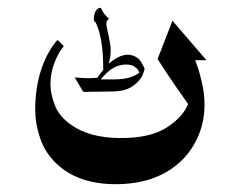

<svg xmlns="http://www.w3.org/2000/svg" viewBox="-20 -253 608 491"><path d="M479 -99Q481 -95 486.5 -78.5Q492 -62 497.5 -36.5Q503 -11 503 15Q503 61 484.5 100.5Q466 140 435 166Q374 218 276 218Q181 218 126 167Q95 138 82.5 100Q70 62 70 28Q70 -29 86 -77Q101 -121 127 -151L143 -135Q130 -120 119.5 -93Q109 -66 109 -38Q109 -14 120 15.5Q131 45 163 67Q210 100 289 100Q365 100 406.5 73Q448 46 461 13Q453 2 428.5 -33.5Q404 -69 383 -102L421 -200L508 -99ZM207 -53 229 -54Q239 -69 244 -74Q244 -114 240 -141Q235 -174 225 -195L220 -200V-204Q220 -213 222 -218Q223 -223 227 -228Q231 -233 238 -233Q245 -216 259 -205Q252 -201 252 -192Q252 -187 253 -184Q260 -152 262 -139Q263 -134 263 -123Q263 -107 258 -90Q285 -113 306 -113Q324 -113 337 -100Q344 -91 350 -77Q349 -75 347 -67.5Q345 -60 340 -53Q332 -41 318 -32Q300 -19 264 -19L193 -18L171 -55Q175 -55 185.5 -54Q196 -53 207 -53ZM273 -50Q316 -50 337 -68Q335 -70 332.5 -74.5Q330 -79 327 -80Q319 -88 303 -88Q279 -88 258 -71Q251 -65 245 -58.5Q239 -52 238 -50Z"/></svg>

Font: Katibeh
Style: Regular
Weight: 400
Designer: Arabic design by Kourosh Beigpour, Latin design by Eduardo Tunni, engineering by Lasse Fister
Version: Version 1.000